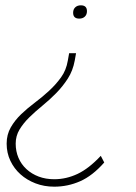

<svg xmlns="http://www.w3.org/2000/svg" viewBox="-20 -510 512 722"><path d="M184 192Q146 192 113.5 179.5Q81 167 57 145.5Q33 124 19 94.5Q5 65 5 30Q5 -4 20.5 -31Q36 -58 59.5 -80.5Q83 -103 111 -124Q139 -145 164.5 -168.5Q190 -192 209.5 -219Q229 -246 235 -282L240 -310H266L261 -282Q254 -244 235 -214.5Q216 -185 191.5 -160Q167 -135 140 -113Q113 -91 90.5 -69Q68 -47 53.5 -23Q39 1 39 30Q39 59 49.5 83.5Q60 108 79.5 126Q99 144 125.5 154Q152 164 184 164Q229 164 271.5 144Q314 124 359 76L372 101Q328 151 281.5 171.5Q235 192 184 192ZM278 -440Q255 -440 255 -462Q255 -475 263 -482.5Q271 -490 284 -490Q307 -490 307 -468Q307 -455 299 -447.5Q291 -440 278 -440Z"/></svg>

Font: Celebes Thin
Style: Italic
Weight: 250
Italic angle: -10°
Designer: Anugrah Pasau
Foundry: Lafontype
Version: Version 1.000; ttfautohint (v1.8.4)